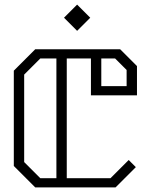

<svg xmlns="http://www.w3.org/2000/svg" viewBox="-20 -814 645 834"><path d="M375 -400V-560H270V-40H460L539 -119L570 -88L482 0H133L40 -93V-507L133 -600H502L575 -527V-400ZM225 -560H155L85 -490V-110L155 -40H225ZM420 -440H530V-510L480 -560H420ZM315 -680 372 -737 315 -794 258 -737Z"/></svg>

Font: Kumar One Outline
Style: Regular
Weight: 400
Designer: Parimal Parmar
Foundry: Indian Type Foundry
Version: Version 1.000;PS 1.000;hotconv 1.0.88;makeotf.lib2.5.647800